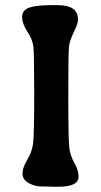

<svg xmlns="http://www.w3.org/2000/svg" viewBox="-20 -708 383 729"><path d="M177.2 -688.5H196.8Q237.8 -688.5 257.1 -674.8Q276.4 -661.1 276.4 -631.8Q276.4 -619.6 260.3 -586.2Q244.1 -552.7 241.7 -529.1Q239.3 -505.4 239.3 -339.6Q239.3 -173.8 243.4 -144.5Q247.6 -115.2 262.9 -88.6Q278.3 -62 278.3 -37.1Q278.3 1 201.7 1H182.1Q162.6 0 137 0Q111.3 0 88.4 -13.2Q65.4 -26.4 65.4 -49.1Q65.4 -71.8 83.3 -100.8Q101.1 -129.9 105.5 -162.4Q109.9 -194.8 109.9 -352.1Q109.9 -509.3 106.4 -533.9Q103 -558.6 83.5 -588.4Q64 -618.2 64 -643.8Q64 -669.4 90.8 -679Q117.7 -688.5 177.2 -688.5Z"/></svg>

Font: Averia Libre
Style: Bold
Weight: 700
Version: Version 1.002